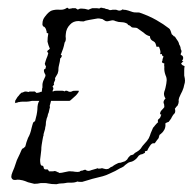

<svg xmlns="http://www.w3.org/2000/svg" viewBox="-20 -469 495 493"><path d="M125 4Q118 4 113 3.5Q108 3 103 2Q99 1 94.5 1Q90 1 85 1Q81 2 76.5 2.5Q72 3 68 3Q64 2 60 1Q56 0 52 -1Q48 -3 44.5 -4Q41 -5 38 -6Q34 -7 29.5 -7.5Q25 -8 20 -7H17Q11 -7 9 -14V-15Q9 -20 12 -27Q17 -38 21 -51Q23 -58 26 -63.5Q29 -69 31 -74Q36 -86 37 -87Q40 -88 42 -90L45 -93Q46 -98 48 -104Q50 -110 52 -115Q58 -125 61 -140Q62 -144 63 -147.5Q64 -151 65 -154Q66 -155 67 -156Q68 -157 70 -158Q75 -175 76 -188Q76 -203 81 -210H62Q58 -209 54.5 -208.5Q51 -208 49 -208H40Q32 -208 30 -207Q26 -207 26 -206Q24 -206 22 -205Q22 -205 21 -205Q20 -205 18 -204Q20 -207 19 -208Q18 -209 20 -212L25 -220Q29 -224 30 -226Q32 -228 33 -229Q34 -230 35 -231Q37 -231 39 -232Q41 -233 44 -234Q50 -234 52 -233Q52 -232 56 -234H66Q69 -235 72 -232Q72 -229 82 -232Q86 -234 88 -234Q87 -238 88 -239Q88 -243 89 -244V-252Q89 -255 91 -261Q95 -269 96 -272Q98 -276 95 -280Q92 -286 93 -290Q95 -292 95 -292Q96 -292 97 -293V-294Q99 -299 97 -300Q95 -304 95 -305Q96 -309 97 -312Q98 -315 99 -318Q101 -322 102 -325.5Q103 -329 104 -333Q103 -333 103 -334Q101 -336 101 -336Q102 -340 105 -341Q105 -341 106 -342Q107 -343 108 -344Q104 -353 102 -362Q102 -367 102.5 -372.5Q103 -378 104 -383Q98 -385 100 -387L98 -394Q97 -397 94 -400Q91 -400 89 -405V-408Q89 -419 96 -427Q105 -439 113 -442Q123 -445 133 -444H137Q145 -444 152 -449Q155 -449 155 -448Q155 -448 157 -446Q159 -447 161.5 -447Q164 -447 165 -448H174L177 -446Q178 -446 180 -444Q183 -447 189 -447Q198 -447 207 -444Q209 -445 211.5 -446Q214 -447 217 -448H226Q232 -448 235 -447Q238 -450 242 -449Q244 -448 246.5 -448Q249 -448 252 -446Q255 -446 257.5 -445Q260 -444 262 -443Q266 -443 269 -444H278Q278 -444 284 -442Q288 -441 292 -443Q295 -446 297 -444Q300 -444 303 -443.5Q306 -443 309 -442Q312 -441 315 -440Q318 -439 321 -438Q324 -437 330 -437Q332 -437 335 -437Q338 -437 340 -436Q363 -428 381.5 -417.5Q400 -407 414 -396Q416 -395 418 -390L421 -381Q422 -380 423.5 -379Q425 -378 426 -376Q429 -376 431 -372L435 -366Q439 -361 440 -355Q442 -352 443 -349Q444 -346 444 -343Q446 -340 446 -338Q446 -336 446 -335Q444 -333 444 -328Q452 -326 450 -317Q447 -314 448 -312H451L445 -306Q446 -304 448 -302L454 -299Q453 -294 453 -288Q453 -282 453 -275Q455 -267 455 -262Q455 -259 454.5 -256.5Q454 -254 453 -251Q452 -244 448 -235Q446 -231 444 -227Q442 -223 440 -218Q438 -212 439 -209Q439 -204 436 -198L432 -194Q432 -193 429 -190Q431 -184 429 -179Q424 -174 421 -168Q420 -165 417.5 -162Q415 -159 413 -156Q402 -153 405 -149Q405 -147 404.5 -143.5Q404 -140 402 -136Q401 -135 400 -133Q399 -131 397 -129Q392 -124 390 -123Q389 -122 389 -120.5Q389 -119 388 -118Q388 -115 387 -114Q386 -113 385.5 -112Q385 -111 383 -109Q382 -107 380.5 -105.5Q379 -104 378 -102Q376 -100 374 -101Q374 -102 370 -100Q367 -98 364 -93Q360 -87 358 -82Q351 -81 352 -79Q354 -77 349 -75Q349 -75 345 -73Q341 -73 339 -71Q336 -70 333 -65Q330 -61 327 -59Q321 -54 314 -53Q310 -52 307 -49.5Q304 -47 301 -45L298 -42Q294 -40 293 -39Q288 -37 284 -34.5Q280 -32 276 -30Q272 -28 268.5 -26.5Q265 -25 261 -23Q253 -19 244 -16.5Q235 -14 226 -12Q217 -10 208 -7Q199 -4 191 -2H186Q181 -2 179 -3Q172 0 164 0Q160 0 156 0Q152 0 148 1Q143 2 137.5 2Q132 2 125 4ZM134 -25Q136 -25 139 -25.5Q142 -26 146 -27Q158 -30 162 -29Q168 -29 172 -28Q180 -27 184 -28Q187 -31 192 -31Q196 -33 197.5 -33Q199 -33 200 -33Q202 -31 203 -31Q208 -29 214 -32Q220 -34 228 -36Q230 -38 232 -36H237Q242 -38 246 -36Q253 -34 255 -35Q259 -35 262 -38Q265 -41 268 -41Q270 -43 272 -44Q274 -45 275 -46Q277 -47 279 -48Q281 -49 283 -50Q285 -51 287.5 -51Q290 -51 292 -52L301 -55Q307 -59 308 -62Q309 -64 311 -66Q313 -68 315 -70Q315 -70 316.5 -70.5Q318 -71 322 -72Q323 -73 325 -75Q327 -77 331 -79Q336 -82 338 -84Q340 -86 341 -87Q346 -95 351 -100Q358 -107 362 -114Q364 -118 365 -121Q366 -124 367 -127L373 -141Q376 -144 378 -147Q380 -149 382 -151.5Q384 -154 386 -155Q384 -160 387 -163Q392 -166 393 -172Q394 -173 394 -175Q392 -175 391 -176Q391 -182 395 -186Q400 -191 402 -194Q402 -198 401.5 -200.5Q401 -203 400 -205V-207Q400 -211 405 -216Q399 -225 402 -234Q404 -239 405 -244Q406 -249 407 -254Q407 -256 407.5 -258.5Q408 -261 408 -263Q408 -270 405 -276Q401 -287 402 -297Q401 -302 402 -306Q393 -308 397 -313Q397 -316 398 -319Q399 -322 400 -324Q395 -326 396 -330H391Q393 -335 391 -341Q389 -348 388 -349H382Q381 -350 381 -352Q381 -354 380 -355Q379 -361 372 -364Q365 -368 365 -376Q356 -378 349 -385Q341 -391 332 -397Q330 -398 324 -398Q319 -398 317 -400Q316 -401 315 -402Q314 -403 312 -404Q309 -404 307 -408Q300 -412 292 -412Q284 -412 276 -415Q271 -418 264 -416Q260 -415 257 -414.5Q254 -414 251 -415Q248 -417 246 -418Q244 -419 243 -420Q239 -421 235 -421.5Q231 -422 227 -421L210 -418Q206 -417 202.5 -416.5Q199 -416 195 -414Q186 -414 182 -415Q168 -415 160 -406Q150 -396 149 -382Q148 -376 149 -370Q149 -363 146 -360Q145 -355 144 -351Q143 -347 142 -344L136 -328Q139 -327 139 -326Q138 -322 136 -320Q134 -320 134 -314Q134 -313 133.5 -310.5Q133 -308 132 -304Q131 -300 130.5 -297Q130 -294 130 -292V-289Q130 -288 129.5 -285.5Q129 -283 128 -280L121 -268Q123 -266 120 -260Q117 -254 119 -252Q117 -249 115 -247Q115 -246 116 -245L117 -243Q117 -243 117 -241.5Q117 -240 116 -238Q115 -237 115 -234Q117 -234 118 -235Q119 -236 126 -236H140Q144 -236 146 -234Q146 -236 149 -236H152Q152 -236 156 -234Q161 -232 166 -235Q167 -236 175 -236H180Q183 -237 182 -233Q178 -227 175 -224L165 -215Q160 -210 158 -210H111L109 -202Q107 -197 108 -195Q109 -195 107 -189Q105 -180 105 -180Q103 -177 102 -170Q100 -167 98 -156Q98 -147 96 -141V-140Q96 -139 95.5 -137Q95 -135 94 -132Q91 -123 92 -122Q91 -121 89 -109Q88 -103 87 -97Q86 -91 86 -84Q85 -77 84.5 -71Q84 -65 83 -59Q83 -47 86 -44Q91 -44 92 -40Q92 -35 96 -34H102Q103 -34 104 -32L106 -29H113Q118 -29 121 -30Q127 -28 128 -27Q130 -27 132 -25Z"/></svg>

Font: Estonia
Style: Regular
Weight: 400
Designer: Robert E. Leuschke
Foundry: Robert E. Leuschke
Version: Version 1.014; ttfautohint (v1.8.3)